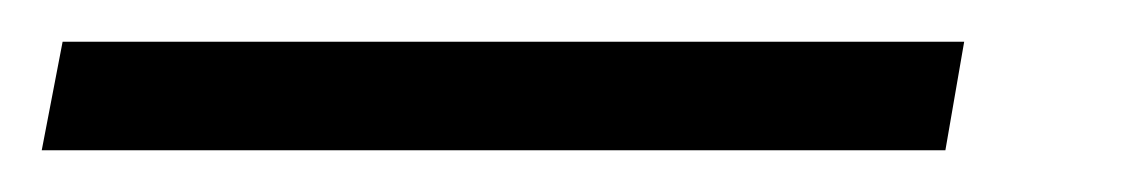

<svg xmlns="http://www.w3.org/2000/svg" viewBox="-86 42 539 92"><path d="M-66 114H367L376 62H-56Z"/></svg>

Font: Fixel Display 20240404 Light
Style: Italic
Weight: 300
Italic angle: -10°
Designer: AlfaBravo + MacPaw
Foundry: Kyrylo Tkachov, Marchela Mozhyna, Serhii Makarenko, Maria Weinstein, Zakhar Kryvoshyya
Version: Version 1.211;Glyphs 3.2 (3225)